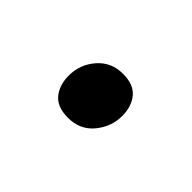

<svg xmlns="http://www.w3.org/2000/svg" viewBox="-32 -429 315 315"><g transform="rotate(45 125.0 -271.5)"><path d="M118 -214Q93 -214 81.5 -228Q70 -242 70 -264Q70 -290 87 -309.5Q104 -329 131 -329Q156 -329 167.5 -315Q179 -301 179 -279Q179 -254 162.5 -234Q146 -214 118 -214Z"/></g></svg>

Font: Spectral
Style: Italic
Weight: 400
Italic angle: -10°
Designer: Jean-Baptiste Levee
Foundry: Production Type
Version: Version 2.001